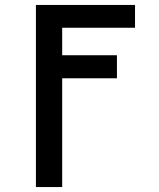

<svg xmlns="http://www.w3.org/2000/svg" viewBox="-20 -540 640 775"><path d="M125 215V-520H525V-428H231V-317H452V-224H231V215Z"/></svg>

Font: Iosevka Semibold Extended
Style: Regular
Weight: 600
Width: 7
Monospace: yes
Designer: Belleve Invis
Foundry: Belleve Invis
Version: Version 32.5.0; ttfautohint (v1.8.4)